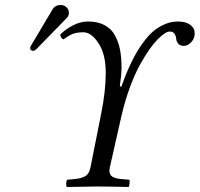

<svg xmlns="http://www.w3.org/2000/svg" viewBox="-20 -744 797 766"><path d="M340.8 -75.2 382.8 -286.1Q401.9 -379.9 401.9 -454.1Q401.9 -527.8 373 -571.5Q344.2 -615.2 313 -615.2Q286.6 -615.2 270.5 -608.9Q254.4 -602.5 232.9 -586.9Q223.1 -590.3 220.2 -606Q243.2 -628.9 272.7 -643.6Q302.2 -658.2 331.1 -658.2Q370.6 -658.2 397.9 -643.3Q425.3 -628.4 439.5 -601.3Q453.6 -574.2 459.2 -543.9Q464.8 -513.7 464.8 -475.1Q464.8 -446.8 458 -399.9L463.9 -397.9Q473.1 -423.3 481 -443.1Q488.8 -462.9 502.2 -491.2Q515.6 -519.5 528.6 -541Q541.5 -562.5 559.8 -585.7Q578.1 -608.9 597.2 -623.8Q616.2 -638.7 640.1 -648.4Q664.1 -658.2 689.9 -658.2Q721.2 -658.2 739 -645Q756.8 -631.8 756.8 -610.8Q756.8 -590.3 742.9 -575.7Q729 -561 713.9 -561Q698.2 -561 690.9 -570.1Q683.6 -579.1 682.9 -589.6Q682.1 -600.1 676.3 -609.1Q670.4 -618.2 657.2 -618.2Q640.1 -618.2 609.9 -587.9Q595.2 -573.2 578.6 -550.3Q562 -527.3 540.8 -490Q519.5 -452.6 499 -397.5Q478.5 -342.3 463.9 -278.8L418 -75.2Q413.6 -54.2 423.1 -43.5Q432.6 -32.7 461.9 -29.8L496.1 -26.9Q498 -22.9 496.8 -12Q495.6 -1 493.2 2Q405.3 0 366.2 0Q335.9 0 246.1 2Q243.2 -4.9 244.1 -14.4Q245.1 -23.9 248 -26.9L278.8 -29.8Q309.1 -32.7 322.8 -43Q336.4 -53.2 340.8 -75.2ZM222.2 -724.1Q235.8 -724.1 245.4 -714.8Q254.9 -705.6 254.9 -692.9Q254.9 -688 253.9 -686Q252 -676.8 245.1 -670.9L126 -548.8Q118.2 -541 112.8 -541Q107.4 -541 103.8 -544.2Q100.1 -547.4 100.1 -551.8Q100.1 -554.2 101.1 -555.2Q101.1 -558.1 105 -564L189.9 -707Q200.2 -724.1 222.2 -724.1Z"/></svg>

Font: Common Serif
Style: Bold Italic
Weight: 700
Italic angle: -12°
Designer: Philipp H. Poll, Khaled Hosny
Foundry: Stefan Peev, Context Ltd.
Version: Version 1.026